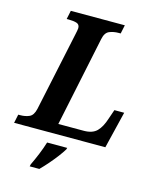

<svg xmlns="http://www.w3.org/2000/svg" viewBox="-157 -804 901 1116"><g transform="rotate(15 294.0 -246.5)"><path d="M-22 0 -11 -52H1Q31 -52 55 -62.5Q79 -73 88 -113L190 -593Q192 -604 194 -613Q196 -622 196 -628Q196 -650 177.5 -656Q159 -662 129 -662H117L128 -714H453L442 -662H430Q399 -662 374 -651.5Q349 -641 341 -601L228 -60H381Q433 -60 459.5 -86.5Q486 -113 503 -167L522 -222H581L527 0ZM134 208Q150 175 166 136Q182 97 193 61H314L311 71Q299 91 278.5 118Q258 145 234.5 172Q211 199 189 221H131Z"/></g></svg>

Font: Noto Serif SemiCondensed
Style: Bold Italic
Weight: 700
Width: 4
Italic angle: -12°
Designer: Monotype Design Team
Foundry: Monotype Imaging Inc.
Version: Version 2.014